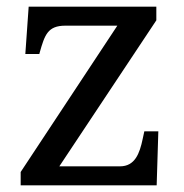

<svg xmlns="http://www.w3.org/2000/svg" viewBox="-20 -556 551 576"><path d="M450 0 455 -162H413L408 -139C399 -96 385 -57 340 -57H158L449 -495V-536H66L56 -394H98L99 -398C114 -451 123 -479 176 -479H332L42 -40V0Z"/></svg>

Font: Liu Chibing Harmony Marks (Sposobin) Font
Style: Regular
Weight: 400
Designer: Liu Chibing
Foundry: Liu Chibing
Version: Version 1.003